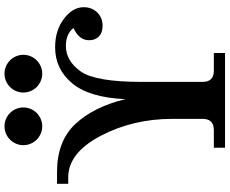

<svg xmlns="http://www.w3.org/2000/svg" viewBox="-102 -899 1001 837"><g transform="rotate(-90 398.5 -480.5)"><path d="M460 -97.7Q460 -48.8 508.8 -48.8H585.9V0H172.9V-48.8H250Q298.8 -48.8 298.8 -97.7V-229.5Q298.8 -401.4 224.6 -542.5Q150.4 -683.6 43.5 -683.6H15.6V-732.4H66.9Q201.7 -732.4 276.4 -652.6Q351.1 -572.8 384.8 -434.6Q391.6 -591.3 453.6 -666Q515.6 -740.7 610.8 -740.7Q684.6 -740.7 735.1 -702.4Q785.6 -664.1 785.6 -616.2Q785.6 -580.6 762.7 -557.1Q739.7 -533.7 704.6 -533.7Q675.3 -533.7 658.4 -549.6Q641.6 -565.4 641.6 -592.3Q641.6 -636.7 694.8 -660.6Q669.4 -693.8 616.7 -693.8Q551.8 -693.8 505.9 -629.6Q460 -565.4 460 -363.3ZM266.6 -796.9Q250 -796.9 234.9 -803.2Q219.7 -809.6 208.3 -821Q196.8 -832.5 190.4 -847.7Q184.1 -862.8 184.1 -879.4Q184.1 -895.5 190.4 -910.6Q196.8 -925.8 208.3 -937.3Q219.7 -948.7 234.9 -955.1Q250 -961.4 266.6 -961.4Q282.7 -961.4 297.9 -955.1Q313 -948.7 324.5 -937.3Q335.9 -925.8 342.3 -910.6Q348.6 -895.5 348.6 -879.4Q348.6 -862.8 342.3 -847.7Q335.9 -832.5 324.5 -821Q313 -809.6 297.9 -803.2Q282.7 -796.9 266.6 -796.9ZM496.1 -796.9Q479.5 -796.9 464.4 -803.2Q449.2 -809.6 437.7 -821Q426.3 -832.5 419.9 -847.7Q413.6 -862.8 413.6 -879.4Q413.6 -895.5 419.9 -910.6Q426.3 -925.8 437.7 -937.3Q449.2 -948.7 464.4 -955.1Q479.5 -961.4 496.1 -961.4Q512.2 -961.4 527.3 -955.1Q542.5 -948.7 554 -937.3Q565.4 -925.8 571.8 -910.6Q578.1 -895.5 578.1 -879.4Q578.1 -862.8 571.8 -847.7Q565.4 -832.5 554 -821Q542.5 -809.6 527.3 -803.2Q512.2 -796.9 496.1 -796.9Z"/></g></svg>

Font: Munson
Style: Bold
Weight: 700
Designer: Paul James MIller
Foundry: High-Logic / Made with FontCreator
Version: Version 2.10;May 5, 2019;FontCreator 11.5.0.2430 64-bit